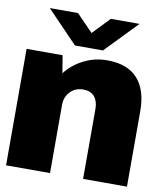

<svg xmlns="http://www.w3.org/2000/svg" viewBox="-82 -791 720 857"><g transform="rotate(10 278.0 -362.5)"><path d="M340.8 -580.1H213.9L74.2 -725.1H202.1L276.9 -647.9L351.1 -725.1H481ZM368.2 -540Q460 -540 505.9 -488.8Q551.8 -438 551.8 -341.8V0H353V-317.9Q353 -351.6 335.9 -373Q317.4 -393.1 286.1 -393.1Q248.5 -393.1 226.1 -369.1Q203.1 -344.7 203.1 -310.1V0H3.9V-527.8H167L180.2 -448.2Q211.4 -489.7 262.2 -515.1Q310.5 -540 368.2 -540Z"/></g></svg>

Font: Archivo-RBTV
Style: Regular
Weight: 500
Designer: Hector Gatti
Foundry: Hector Gatti
Version: ""